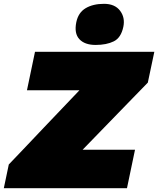

<svg xmlns="http://www.w3.org/2000/svg" viewBox="-43 -984 827 1004"><path d="M-23 0 3 -124Q29 -151 61.8 -185.5Q94.5 -220 127.8 -255Q161 -290 188.5 -319L372.5 -512H98L140 -713H764L730 -552Q689 -510 650 -469.8Q611 -429.5 571.5 -389L389 -201H663L621 0ZM457 -749Q400 -749 372 -779.2Q344 -809.5 356 -868Q366.5 -918.5 405 -941.2Q443.5 -964 501 -964Q557.5 -964 584.8 -928Q612 -892 602 -844Q590 -786.5 552 -767.8Q514 -749 457 -749Z"/></svg>

Font: Commissioner Black
Style: Italic
Weight: 900
Italic angle: -12°
Designer: Kostas Bartsokas
Foundry: Kostas Bartsokas
Version: Version 1.000; ttfautohint (v1.8.3)